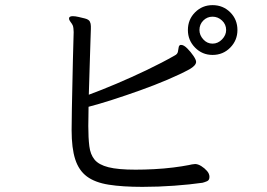

<svg xmlns="http://www.w3.org/2000/svg" viewBox="-20 -736 1040 748"><path d="M905 -619Q905 -579 877 -550.5Q849 -522 808 -522Q768 -522 740 -550.5Q712 -579 712 -619Q712 -660 740 -688Q768 -716 808 -716Q849 -716 877 -688Q905 -660 905 -619ZM686 -561Q696 -561 709.5 -547.5Q723 -534 733.5 -518.5Q744 -503 744 -495Q744 -481 718 -466Q683 -447 632.5 -425.5Q582 -404 526 -384Q470 -364 417 -347Q364 -330 325 -320Q325 -300 324.5 -281Q324 -262 324 -245Q324 -199 328 -166.5Q332 -134 348.5 -114Q365 -94 402.5 -84.5Q440 -75 508 -75Q542 -75 580.5 -77Q619 -79 655 -83.5Q691 -88 716 -93Q719 -94 727.5 -95.5Q736 -97 740 -97Q751 -97 764 -89Q777 -81 786.5 -70Q796 -59 796 -47Q796 -34 786.5 -30Q777 -26 769 -24Q720 -17 658.5 -12.5Q597 -8 535 -8Q457 -8 403.5 -16.5Q350 -25 318.5 -48.5Q287 -72 273 -115.5Q259 -159 259 -229Q259 -264 260 -311Q261 -358 262 -407.5Q263 -457 264 -501Q265 -545 266 -575Q267 -605 267 -611Q267 -618 266 -626Q265 -634 263 -638Q260 -644 254.5 -651Q249 -658 249 -664Q249 -667 250 -668Q253 -673 264 -673Q273 -673 286 -670Q299 -667 311 -664Q326 -660 330 -652Q334 -644 334 -634V-623Q334 -617 332.5 -578Q331 -539 329.5 -482.5Q328 -426 326 -367Q375 -385 434 -410Q493 -435 552.5 -463.5Q612 -492 661 -520Q671 -525 673 -534Q675 -543 676 -551Q677 -559 683 -561ZM861 -619Q861 -641 845 -656Q829 -671 808 -671Q787 -671 772 -656Q757 -641 757 -619Q757 -599 772 -582.5Q787 -566 808 -566Q829 -566 845 -582.5Q861 -599 861 -619Z"/></svg>

Font: Moon Stars Kai T
Style: Regular
Weight: 400
Designer: GuiWonder
Version: Version 1.101